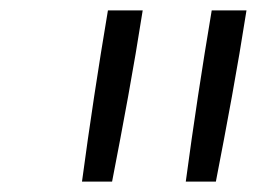

<svg xmlns="http://www.w3.org/2000/svg" viewBox="-20 -792 540 370"><path d="M338 -442Q349 -524 361.5 -606.5Q374 -689 388 -772H455Q442 -689 427 -606.5Q412 -524 396 -442ZM138 -442Q149 -524 161.5 -606.5Q174 -689 188 -772H255Q242 -689 227 -606.5Q212 -524 196 -442Z"/></svg>

Font: Iosevka SS04 Light
Style: Italic
Weight: 300
Italic angle: -9°
Monospace: yes
Designer: Belleve Invis
Foundry: Belleve Invis
Version: Version 19.0.0; ttfautohint (v1.8.4)